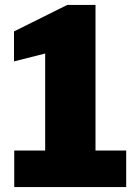

<svg xmlns="http://www.w3.org/2000/svg" viewBox="-20 -762 565 782"><path d="M494 -149H369V-742H254L37 -634V-512L164 -544V-149H38V0H494Z"/></svg>

Font: Bisquit Text
Style: Bold
Weight: 800
Version: Version 1.004;Glyphs 3.2.3 (3260)